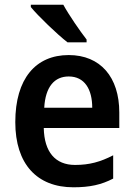

<svg xmlns="http://www.w3.org/2000/svg" viewBox="-20 -786 569 816"><path d="M249 -766H111V-756C141 -719 223 -640 267 -606H348V-618C320 -654 273 -722 249 -766ZM272 -552C132 -552 45 -452 45 -267C45 -89 137 10 292 10C362 10 411 -1 461 -27V-126C407 -98 360 -85 299 -85C215 -85 168 -140 166 -242H487V-308C487 -458 407 -552 272 -552ZM272 -461C340 -461 372 -406 372 -328H168C173 -418 212 -461 272 -461Z"/></svg>

Font: Noto Sans Gujarati UI SemiCondensed SemiBold
Style: Regular
Weight: 600
Width: 4
Designer: Jelle Bosma - Monotype Design Team, Universal Thirst
Foundry: Monotype Imaging Inc.
Version: Version 2.106